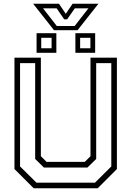

<svg xmlns="http://www.w3.org/2000/svg" viewBox="-20 -1009 704 1029"><path d="M160.5 0 57.5 -103V-700H199V-172L229.5 -141.5H434.5L465 -172V-700H606.5V-103L503.5 0ZM175.5 -30H489L576.5 -117V-670.5H495.5V-157L448.5 -111H215.5L168.5 -157V-670.5H87.5V-117ZM384 -726V-831H490V-726ZM176 -726V-831H282V-726ZM201 -750.5H256.5V-806.5H201ZM409.5 -750.5H464.5V-806.5H409.5ZM269.5 -847 157.5 -989H296L332.5 -935L369 -989H507.5L395.5 -847ZM284.5 -869.5H380L454 -964.5H381L340 -905.5H324L283.5 -964.5H210.5Z"/></svg>

Font: Tourney Light
Style: Regular
Weight: 300
Version: Version 1.015